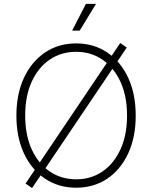

<svg xmlns="http://www.w3.org/2000/svg" viewBox="-20 -962 788 994"><path d="M374.5 9.8Q283.2 9.8 213.4 -36.9Q143.6 -83.5 104.2 -167.5Q64.9 -251.5 64.9 -363.3Q64.9 -476.1 104.5 -560.1Q144 -644 213.6 -690.7Q283.2 -737.3 374.5 -737.3Q465.3 -737.3 534.7 -690.7Q604 -644 643.3 -560.1Q682.6 -476.1 682.6 -363.3Q682.6 -251 643.3 -167Q604 -83 534.7 -36.6Q465.3 9.8 374.5 9.8ZM374.5 -33.7Q451.2 -33.7 510.5 -74.2Q569.8 -114.7 603.8 -189Q637.7 -263.2 637.7 -363.3Q637.7 -464.4 603.8 -538.3Q569.8 -612.3 510.5 -653.1Q451.2 -693.8 374.5 -693.8Q297.4 -693.8 237.8 -653.6Q178.2 -613.3 144.3 -539.1Q110.4 -464.8 110.4 -363.3Q110.4 -263.2 144 -189.2Q177.7 -115.2 237.3 -74.5Q296.9 -33.7 374.5 -33.7ZM146 11.7 112.3 -11.7 602.5 -739.3 636.2 -715.8ZM353.5 -803.7 424.8 -941.9H477.1L392.6 -803.7Z"/></svg>

Font: Inter 16pt ExtraLight
Style: Regular
Weight: 250
Version: Version 4.001;git-66647c0bb